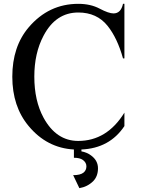

<svg xmlns="http://www.w3.org/2000/svg" viewBox="-20 -767 739 997"><path d="M363.8 9.3Q223.6 1.5 128.9 -112.3Q43.9 -213.9 43.9 -368.7Q43.9 -524.9 128.9 -625Q232.9 -747.1 386.7 -747.1Q450.2 -747.1 497.3 -722.2Q544.4 -697.3 569.3 -697.3Q607.9 -697.3 618.7 -747.1H626V-463.9H618.7Q589.4 -569.3 538.6 -632.8Q482.9 -702.1 386.7 -702.1Q269.5 -702.1 206.1 -581.5Q158.2 -491.2 158.2 -369.1Q158.2 -244.1 206.1 -155.8Q272 -35.2 386.2 -35.2Q535.2 -35.2 626 -182.1V-112.3Q549.3 2.9 402.8 9.3V19Q430.7 23.9 452.6 40Q488.8 66.4 488.8 106.9Q488.8 148.4 463.9 173.8Q434.1 203.1 392.1 210L359.9 142.6Q397 142.6 413.6 129.4Q428.7 117.2 428.7 96.7Q428.7 77.1 410.2 63.5Q394.5 52.2 363.8 52.2Z"/></svg>

Font: Modern Antiqua
Style: Book
Weight: 400
Designer: Wojciech Kalinowski "wmk69" (wmk69@o2.pl)
Foundry: Wojciech Kalinowski "wmk69" (wmk69@o2.pl)
Version: Version 3.1.0; 2021-05-28